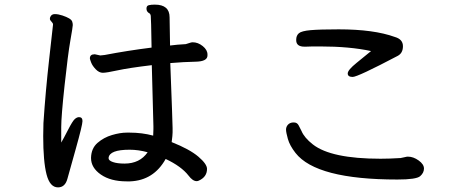

<svg xmlns="http://www.w3.org/2000/svg" viewBox="-20 -782 2040 831"><path d="M717 -509Q727 -248 727 -228V-209Q727 -197 723 -167Q801 -136 838.5 -104Q876 -72 876 -51Q876 -16 840 0Q836 2 831 2Q814 2 796 -22Q765 -62 697 -94Q645 -1 543 3H528Q459 3 416.5 -26.5Q374 -56 374 -98V-99Q375 -140 402 -163.5Q429 -187 464.5 -197.5Q500 -208 529 -208H541Q595 -208 643 -195Q644 -209 644 -223V-236L637 -500Q537 -488 489 -477.5Q441 -467 425 -467Q409 -467 394.5 -482Q380 -497 374.5 -511.5Q369 -526 369 -529Q369 -547 389 -547Q390 -547 391 -547L414 -542L433 -544Q532 -563 636 -576Q634 -706 632.5 -714Q631 -722 627 -724Q614 -731 614 -744V-745Q614 -757 624 -759.5Q634 -762 650 -762Q714 -762 714 -707Q714 -682 716 -585Q746 -589 784 -591Q792 -593 800 -596Q808 -599 814 -599Q837 -599 857.5 -582.5Q878 -566 878 -546V-542Q878 -516 827 -515Q776 -514 717 -509ZM197 -707Q202 -721 217 -721Q232 -721 250 -715Q268 -709 279 -702.5Q290 -696 292.5 -688.5Q295 -681 295 -673.5Q295 -666 284.5 -606.5Q274 -547 259.5 -412.5Q245 -278 245 -232V-165Q255 -182 274.5 -220Q294 -258 303.5 -266.5Q313 -275 322 -275Q337 -275 337 -258Q337 -241 307.5 -136Q278 -31 272 -9Q262 29 231 29Q196 29 181.5 -27Q167 -83 167 -193L168 -248V-249Q177 -386 193 -528Q209 -670 209.5 -675.5Q210 -681 203 -688Q196 -695 196 -700Q196 -705 197 -707ZM619 -123Q579 -134 541 -134Q454 -134 450 -99V-97Q450 -87 469 -80.5Q488 -74 519 -74Q585 -74 619 -123Z M1334 -581 1303 -580H1298Q1262 -580 1262 -608V-610Q1262 -628 1273.5 -638Q1285 -648 1324.5 -651.5Q1364 -655 1446 -655Q1598 -655 1689 -622Q1724 -612 1724 -582Q1724 -552 1701 -540Q1528 -449 1506.5 -449Q1485 -449 1485 -464Q1485 -479 1523.5 -510Q1562 -541 1586 -561Q1493 -581 1366 -581ZM1742 -104Q1744 -104 1746 -104Q1769 -104 1792 -87.5Q1815 -71 1815 -52.5Q1815 -34 1798.5 -19.5Q1782 -5 1700 -5Q1349 -5 1259 -120Q1234 -152 1226 -180.5Q1218 -209 1218 -221Q1218 -233 1226 -242Q1234 -251 1248 -252H1252Q1266 -252 1272.5 -239.5Q1279 -227 1285 -215Q1297 -186 1334 -157Q1413 -95 1627 -95Q1666 -95 1714 -98Z"/></svg>

Font: LXGW ZhenKai
Style: Regular
Weight: 400
Designer: LXGW / Fontworks Inc.
Foundry: LXGW / Fontworks Inc.
Version: Version 0.800;June 8, 2025